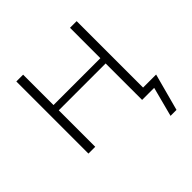

<svg xmlns="http://www.w3.org/2000/svg" viewBox="-177 -670 979 979"><g transform="rotate(-45 312.5 -180.0)"><path d="M127 -263V0H78V-520H127V-301H465V-520H513V-41H607L553 160H510L552 0H513H489H465V-263Z"/></g></svg>

Font: M PLUS 1p Light
Style: Regular
Weight: 300
Version: Version 1.061